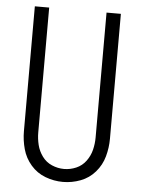

<svg xmlns="http://www.w3.org/2000/svg" viewBox="-53 -777 606 827"><g transform="rotate(5 250.0 -363.5)"><path d="M250 8Q211 8 174 -6Q137 -20 111 -50Q85 -80 74.5 -118Q64 -156 64 -195V-735H126V-195Q126 -168 132.5 -141.5Q139 -115 155.5 -92.5Q172 -70 197.5 -59Q223 -48 250 -48Q277 -48 302.5 -59Q328 -70 344.5 -92.5Q361 -115 367.5 -141.5Q374 -168 374 -195V-735H436V-195Q436 -156 425.5 -118Q415 -80 389 -50Q363 -20 326 -6Q289 8 250 8Z"/></g></svg>

Font: Iosevka SS01 Light
Style: Regular
Weight: 300
Monospace: yes
Designer: Belleve Invis
Foundry: Belleve Invis
Version: 2.3.3; ttfautohint (v1.8.3)